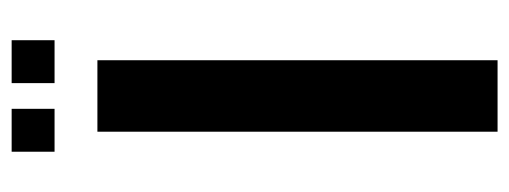

<svg xmlns="http://www.w3.org/2000/svg" viewBox="-291 -579 870 328"><g transform="rotate(-90 144.0 -415.0)"><path d="M48.8 -830.1H122.1V-756.8H48.8ZM166 -830.1H239.3V-756.8H166ZM83 -683.6H205.1V0H83Z"/></g></svg>

Font: California Gothic
Style: Regular
Weight: 400
Version: Version 2.2;